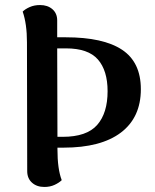

<svg xmlns="http://www.w3.org/2000/svg" viewBox="-20 -728 617 762"><path d="M539 -374Q539 -262 460 -202Q381 -142 232 -142H208V-136Q208 -57 225 -13Q215 -3 197 5.5Q179 14 156 14Q126 14 107 -3Q88 -20 88 -49L87 -560Q87 -633 70 -682Q80 -692 98 -700Q116 -708 139 -708Q169 -708 188 -691.5Q207 -675 207 -647V-580H241Q390 -580 464.5 -530.5Q539 -481 539 -374ZM407 -366Q407 -448 368.5 -492Q330 -536 242 -536H207L208 -185H229Q324 -185 365.5 -232Q407 -279 407 -366Z"/></svg>

Font: Arima Madurai ExtraBold
Style: Regular
Weight: 800
Designer: Joana Correia and Natanael Gama
Foundry: NDISCOVER
Version: Version 1.020